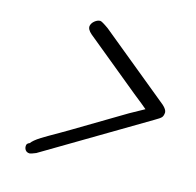

<svg xmlns="http://www.w3.org/2000/svg" viewBox="-95 -676 840 824"><g transform="rotate(15 325.5 -264.0)"><path d="M82 19Q84 11 95 7Q100 0 109.5 -8Q119 -16 135.5 -26.5Q152 -37 166.5 -45Q181 -53 207.5 -68.5Q234 -84 251 -94L410 -189Q473 -228 537 -262Q521 -276 474 -313L231 -512Q210 -530 213 -546Q216 -559 228 -568.5Q240 -578 252 -578Q259 -578 290 -556L603 -300Q622 -283 622 -270Q621 -255 615 -248Q609 -241 586 -228L133 41Q111 50 106 50Q93 50 86.5 41Q80 32 82 19Z"/></g></svg>

Font: Coval
Style: Book Italic
Weight: 350
Foundry: Context Ltd
Version: Version 001.000